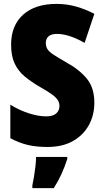

<svg xmlns="http://www.w3.org/2000/svg" viewBox="-20 -744 531 985"><path d="M464 -217Q464 -153 435.5 -101.5Q407 -50 353.5 -20Q300 10 223 10Q168 10 124 0Q80 -10 33 -35V-207Q80 -178 128.5 -162.5Q177 -147 217 -147Q252 -147 268.5 -162Q285 -177 285 -200Q285 -216 277 -229.5Q269 -243 247.5 -259Q226 -275 185 -298Q140 -324 106.5 -352Q73 -380 55 -418.5Q37 -457 37 -515Q37 -613 98.5 -668.5Q160 -724 270 -724Q322 -724 370 -710.5Q418 -697 464 -673L414 -524Q333 -570 273 -570Q242 -570 228.5 -557Q215 -544 215 -524Q215 -506 223 -492.5Q231 -479 254.5 -463.5Q278 -448 322 -423Q390 -385 427 -338.5Q464 -292 464 -217ZM325 72Q312 112 295.5 148.5Q279 185 256 221H146V207Q150 189 154.5 162Q159 135 162 108Q165 81 165 61H325Z"/></svg>

Font: Noto Sans Khmer UI Condensed Black
Style: Regular
Weight: 900
Width: 3
Designer: Danh Hong and the Monotype Design Team
Foundry: Monotype Imaging Inc.
Version: Version 2.002; ttfautohint (v1.8.4.7-5d5b)